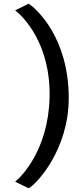

<svg xmlns="http://www.w3.org/2000/svg" viewBox="-20 -878 453 1046"><path d="M136.2 -857.9 62.5 -821.3C109.9 -786.1 258.3 -633.3 250 -343.8C242.2 -63 97.7 84.5 62.5 111.8L136.2 147.9C181.2 123 354.5 -63.5 354.5 -343.8C354.5 -673.3 177.7 -831.1 136.2 -857.9Z"/></svg>

Font: Merriweather Sans
Style: Regular
Weight: 400
Designer: Eben Sorkin ( eben@eyebytes.com )
Foundry: Eben Sorkin
Version: Version 1.003